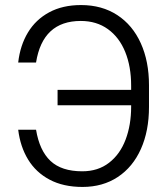

<svg xmlns="http://www.w3.org/2000/svg" viewBox="-20 -737 668 767"><path d="M308.6 -52.7Q371.6 -52.7 415.5 -86.7Q459.5 -120.6 481.7 -179.2Q503.9 -237.8 503.9 -310.5V-316.4H210V-377.9H503.9V-394.5Q503.9 -471.2 480.2 -529.5Q456.5 -587.9 411.1 -620.6Q365.7 -653.3 302.7 -653.3Q150.4 -653.3 124 -487.3H52.7Q60.5 -555.7 91.6 -607.2Q122.6 -658.7 176.3 -687.7Q230 -716.8 303.7 -716.8Q387.2 -716.8 448.5 -676.8Q509.8 -636.7 542.5 -564.2Q575.2 -491.7 575.2 -396.5V-309.6Q575.2 -214.4 543 -142.1Q510.7 -69.8 450.7 -30Q390.6 9.8 309.6 9.8Q232.9 9.8 178.2 -19.3Q123.5 -48.3 92.3 -99.6Q61 -150.9 52.7 -218.8H124Q137.7 -135.7 181.6 -94.2Q225.6 -52.7 308.6 -52.7Z"/></svg>

Font: Pretendard JP Light
Style: Regular
Weight: 300
Designer: Base glyphs from Inter by Rasmus Andersson; Hangeul glyphs from Noto Sans CJK(Source Han Sans) by Jang Soo-young and Kan
Foundry: Kil Hyung-jin
Version: Version 1.309